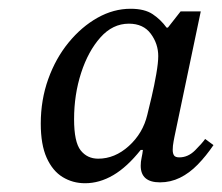

<svg xmlns="http://www.w3.org/2000/svg" viewBox="-20 -663 507 438"><path d="M174 -245Q146 -245 123 -259Q100 -273 86.5 -303Q73 -333 73 -381Q73 -435 90 -482.5Q107 -530 136.5 -566Q166 -602 202.5 -622.5Q239 -643 278 -643Q310 -643 328.5 -630.5Q347 -618 360 -600H363L392 -637H438L378 -351Q378 -351 376 -340.5Q374 -330 374 -321Q374 -313 377 -308.5Q380 -304 389 -304Q409 -304 425 -320Q441 -336 448 -346L467 -332Q450 -307 431 -287.5Q412 -268 390.5 -257.5Q369 -247 345 -247Q323 -247 312 -256.5Q301 -266 301 -285Q301 -294 303 -303Q305 -312 306 -321H301Q270 -282 238.5 -263.5Q207 -245 174 -245ZM204 -301Q242 -301 274 -330Q306 -359 316 -401Q320 -417 326 -442.5Q332 -468 336.5 -494Q341 -520 341 -535Q341 -563 324 -586Q307 -609 274 -609Q237 -609 209 -577.5Q181 -546 165 -496.5Q149 -447 149 -391Q149 -339 164 -320Q179 -301 204 -301Z"/></svg>

Font: STIX Two Text
Style: Italic
Weight: 400
Italic angle: -12°
Designer: Ross Mills, John Hudson & Paul Hanslow, Tiro Typeworks Ltd; with prior portions MicroPress Inc. and Coen Hoffman, Elsevi
Foundry: Tiro Typeworks Ltd
Version: Version 2.13 b171